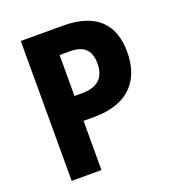

<svg xmlns="http://www.w3.org/2000/svg" viewBox="-130 -817 840 921"><g transform="rotate(-20 290.0 -357.0)"><path d="M294 -714H79V0H231V-251H285C472 -251 541 -358 541 -491C541 -632 463 -714 294 -714ZM285 -587C355 -587 388 -554 388 -487C388 -409 342 -378 270 -378H231V-587Z"/></g></svg>

Font: Noto Sans Armenian SemiCondensed Medium
Style: Regular
Weight: 500
Width: 4
Designer: Monotype Design Team
Foundry: Monotype Imaging Inc.
Version: Version 2.008